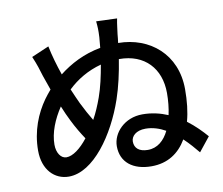

<svg xmlns="http://www.w3.org/2000/svg" viewBox="-85 -889 1170 1008"><g transform="rotate(-10 500.0 -385.0)"><path d="M71 -169C71 -66 132 -7 207 -7C339 -7 462 -184 523 -362C545 -426 561 -499 572 -569H574C709 -569 790 -481 790 -350C790 -310 786 -270 778 -234C738 -251 693 -262 643 -262C547 -262 482 -191 482 -120C482 -34 546 15 644 15C731 15 792 -27 832 -95C862 -67 887 -37 907 -13L967 -88C941 -118 908 -152 867 -183C881 -233 887 -291 887 -353C887 -540 751 -652 583 -653C585 -669 587 -684 588 -699C591 -718 594 -753 600 -781L489 -785C492 -755 493 -738 491 -700C490 -683 488 -664 486 -644C397 -628 323 -589 263 -542C245 -594 229 -649 219 -699L126 -659C146 -612 153 -587 164 -551C172 -528 181 -501 191 -474C178 -459 167 -445 156 -430C108 -363 71 -274 71 -169ZM161 -185C161 -249 189 -317 229 -377C241 -348 253 -320 265 -297C285 -256 307 -220 327 -190C288 -140 246 -109 212 -109C183 -109 161 -141 161 -185ZM295 -456C343 -502 403 -538 474 -557C464 -499 451 -439 433 -389C419 -350 403 -312 384 -278C366 -308 348 -340 330 -377C320 -398 308 -426 295 -456ZM569 -130C569 -158 595 -185 646 -185C684 -185 720 -173 752 -155C728 -106 691 -73 640 -73C594 -73 569 -94 569 -130Z"/></g></svg>

Font: GenEiGothic-pro-SemiBold
Style: Regular
Weight: 500
Designer: Ryoko NISHIZUKA (kana & ideographs); Paul D. Hunt (Latin, Greek & Cyrillic); Wenlong ZHANG (bopomofo); Sandoll Communica
Foundry: Adobe Systems Incorporated; o_tamon
Version: Version 1.000.140830